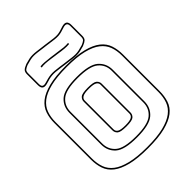

<svg xmlns="http://www.w3.org/2000/svg" viewBox="-265 -1097 1268 1268"><g transform="rotate(-45 368.5 -463.0)"><path d="M689 -530V-189Q689 -142 676 -102.5Q663 -63 627.5 -35Q592 -7 529.5 9Q467 25 369 25Q271 25 208.5 9Q146 -7 110.5 -35Q75 -63 61.5 -102.5Q48 -142 48 -189V-530Q48 -577 61.5 -616.5Q75 -656 110.5 -684.5Q146 -713 208.5 -729Q271 -745 369 -745Q467 -745 529.5 -729Q592 -713 627.5 -684.5Q663 -656 676 -616.5Q689 -577 689 -530ZM679 -189V-530Q679 -576 665.5 -613.5Q652 -651 617.5 -678Q583 -705 522.5 -720Q462 -735 369 -735Q276 -735 215 -720Q154 -705 119.5 -678Q85 -651 71.5 -613.5Q58 -576 58 -530V-189Q58 -143 71.5 -105.5Q85 -68 119.5 -41.5Q154 -15 215 0Q276 15 369 15Q462 15 522.5 0Q583 -15 617.5 -41.5Q652 -68 665.5 -105.5Q679 -143 679 -189ZM570 -212Q570 -152 527 -114.5Q484 -77 367 -77Q250 -77 208 -114.5Q166 -152 166 -212V-507Q166 -567 208 -604.5Q250 -642 367 -642Q484 -642 527 -604.5Q570 -567 570 -507ZM176 -212Q176 -156 216 -121.5Q256 -87 367 -87Q478 -87 519 -121.5Q560 -156 560 -212V-507Q560 -563 519 -597.5Q478 -632 367 -632Q256 -632 216 -597.5Q176 -563 176 -507ZM285 -225V-494Q285 -513 300 -526.5Q315 -540 369 -540Q423 -540 438 -526.5Q453 -513 453 -494V-225Q453 -205 438 -191.5Q423 -178 369 -178Q315 -178 300 -191.5Q285 -205 285 -225ZM295 -494V-225Q295 -207 310.5 -197.5Q326 -188 369 -188Q412 -188 427.5 -197.5Q443 -207 443 -225V-494Q443 -511 427.5 -520.5Q412 -530 369 -530Q327 -530 311 -520.5Q295 -511 295 -494ZM543 -757Q519 -750 502 -746.5Q485 -743 469 -743Q453 -743 433 -745.5Q413 -748 382 -752L366 -754L338 -758Q310 -762 292 -763.5Q274 -765 259 -763.5Q244 -762 230 -758.5Q216 -755 197 -749Q172 -742 160 -751Q148 -760 148 -785V-886Q148 -908 158.5 -918Q169 -928 190 -936H191V-937Q215 -944 231.5 -947.5Q248 -951 264.5 -951Q281 -951 300.5 -948.5Q320 -946 351 -942L368 -940L390 -937Q422 -932 441 -930Q460 -928 474 -929Q488 -930 502 -934Q516 -938 537 -945Q562 -952 574 -943Q586 -934 586 -909V-808Q586 -786 575.5 -776Q565 -766 544 -758H543ZM367 -764 383 -762Q413 -758 432.5 -755.5Q452 -753 468 -753Q484 -753 500 -756.5Q516 -760 540 -767Q557 -774 566.5 -781.5Q576 -789 576 -808V-909Q576 -928 567 -934Q558 -940 540 -935Q518 -928 504 -924Q490 -920 475.5 -919Q461 -918 441.5 -920Q422 -922 389 -927L367 -930L350 -932Q320 -936 300.5 -938.5Q281 -941 265.5 -941Q250 -941 234 -937.5Q218 -934 194 -927Q177 -920 167.5 -912.5Q158 -905 158 -886V-785Q158 -766 167 -760Q176 -754 194 -759Q214 -765 228.5 -768.5Q243 -772 258 -773.5Q273 -775 292 -773.5Q311 -772 339 -768ZM486 -841V-831Q466 -829 443 -831Q420 -833 382 -839L366 -841L338 -845Q305 -850 284.5 -851Q264 -852 248 -849V-860Q265 -862 285.5 -860.5Q306 -859 340 -855L368 -851L384 -849Q422 -843 444 -841Q466 -839 486 -841Z"/></g></svg>

Font: Bungee Outline
Style: Regular
Weight: 400
Designer: David Jonathan Ross
Foundry: David Jonathan Ross
Version: Version 1.000;PS 1.0;hotconv 1.0.72;makeotf.lib2.5.5900